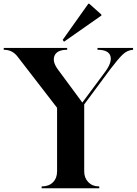

<svg xmlns="http://www.w3.org/2000/svg" viewBox="-47 -1006 731 1026"><path d="M295 -783 288 -793 425 -986H430L495 -928V-923ZM175 0 176 -10H178Q214 -10 236 -32Q258 -54 258 -90V-430L48 -702Q20 -740 -26 -740H-27V-750H312V-740Q258 -740 244.5 -708.5Q231 -677 263 -634L393 -458L514 -621Q553 -673 543 -706.5Q533 -740 474 -740V-750H664V-740Q633 -738 608.5 -714.5Q584 -691 543 -637L403 -448V-90Q403 -55 425 -32.5Q447 -10 481 -10H483L484 0Z"/></svg>

Font: Gloock
Style: Regular
Weight: 400
Designer: Duarte Pinto
Foundry: Duarte Pinto
Version: Version 1.000